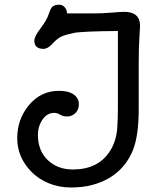

<svg xmlns="http://www.w3.org/2000/svg" viewBox="-20 -811 707 838"><path d="M169.9 -597.7Q129.9 -597.7 129.9 -633.8Q129.9 -651.9 157.2 -687.7Q184.6 -723.6 192.9 -750.2Q201.2 -776.9 211.4 -783.7Q221.7 -790.5 237.3 -790.5Q252.9 -790.5 262.5 -779.3Q272 -768.1 272.9 -752.4H384.3Q427.7 -752.4 467.3 -755.9Q506.8 -759.3 522.5 -759.3Q591.3 -759.3 591.3 -697.8Q591.3 -690.9 588.4 -647Q585.4 -603 585.4 -527.8V-334.5Q585.4 -216.3 559.1 -152.8Q509.8 -37.6 382.8 -3.9Q341.8 7.3 289.1 7.3Q236.3 7.3 191.4 -11.7Q146.5 -30.8 116.2 -62Q55.2 -125 55.2 -208Q55.2 -291 106.9 -352.8Q158.7 -414.6 238.3 -414.6Q279.3 -414.6 301.8 -398.4Q324.2 -382.3 324.2 -356.9Q324.2 -331.5 308.8 -317.1Q293.5 -302.7 273.9 -302.7Q254.4 -302.7 242.2 -310.5Q230 -318.4 216.8 -318.4Q185.5 -318.4 165.5 -289.1Q145.5 -259.8 145.5 -222.2Q145.5 -153.3 188.5 -112.3Q231.4 -71.3 297.9 -71.3Q407.2 -71.3 458.5 -149.4Q488.8 -194.8 492.2 -258.8Q494.6 -295.9 494.6 -339.8V-675.8Q335.9 -674.3 302.2 -667.2Q268.6 -660.2 249.8 -652.3Q231 -644.5 210 -621.1Q189 -597.7 169.9 -597.7Z"/></svg>

Font: Oldenburg
Style: Regular
Weight: 400
Designer: Nicole Fally
Foundry: Nicole Fally
Version: Version 1.001